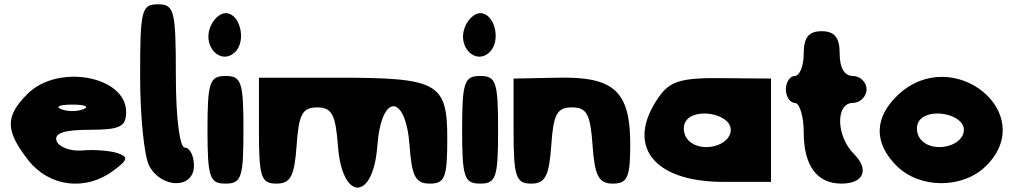

<svg xmlns="http://www.w3.org/2000/svg" viewBox="-20 -903 4712 892"><path d="M108 -467C3 -362 4 -296 112 -158C210 -34 379 -14 508 -111C575 -161 578 -174 525 -192C491 -203 416 -209 362 -204C308 -199 253 -220 243 -248C230 -284 278 -300 395 -300C537 -300 566 -314 566 -383C566 -550 249 -608 108 -467ZM368 -396C339 -384 293 -384 264 -396C235 -408 258 -417 316 -417C374 -417 397 -408 368 -396Z M631 -548C631 -365 650 -176 673 -133C731 -25 881 -25 881 -133C881 -179 862 -217 839 -217C815 -217 797 -354 797 -550C797 -854 790 -883 714 -883C637 -883 631 -856 631 -548Z M944 -300C944 -79 954 -50 1028 -50C1102 -50 1111 -79 1111 -300C1111 -521 1102 -550 1028 -550C954 -550 944 -521 944 -300ZM956 -775C921 -683 1009 -598 1073 -662C1126 -715 1095 -842 1028 -842C1002 -842 970 -813 956 -775Z M1183 -296C1183 -79 1193 -50 1265 -50C1330 -50 1348 -85 1358 -227C1368 -373 1385 -404 1454 -404C1522 -404 1539 -371 1550 -225C1569 33 1714 33 1733 -225C1751 -471 1865 -471 1883 -225C1893 -83 1911 -50 1977 -50C2047 -50 2058 -79 2058 -258C2058 -518 2017 -542 1550 -542H1183Z M2127 -300C2127 -79 2137 -50 2211 -50C2285 -50 2294 -79 2294 -300C2294 -521 2285 -550 2211 -550C2137 -550 2127 -521 2127 -300ZM2139 -775C2104 -683 2192 -598 2256 -662C2309 -715 2278 -842 2211 -842C2185 -842 2153 -813 2139 -775Z M2366 -294C2366 -82 2377 -50 2448 -50C2513 -50 2531 -85 2541 -227C2551 -373 2568 -404 2637 -404C2706 -404 2723 -373 2733 -227C2743 -85 2762 -50 2827 -50C2895 -50 2908 -79 2908 -233C2908 -479 2833 -548 2571 -542L2366 -538Z M3042 -454C2883 -229 3012 -58 3341 -58H3562V-538L3333 -540C3145 -542 3093 -526 3042 -454ZM3375 -300C3375 -225 3239 -190 3179 -250C3156 -273 3150 -313 3165 -338C3206 -406 3375 -375 3375 -300Z M3714 -654C3714 -596 3695 -550 3672 -550C3650 -550 3631 -521 3631 -488C3631 -455 3650 -425 3672 -425C3695 -425 3714 -363 3714 -288C3714 -134 3775 -50 3889 -50C3993 -50 4020 -115 3947 -188C3864 -271 3861 -425 3943 -425C3976 -425 4006 -455 4006 -488C4006 -521 3976 -550 3943 -550C3903 -550 3881 -587 3881 -654C3881 -729 3857 -758 3797 -758C3737 -758 3714 -729 3714 -654Z M4153 -463C4041 -358 4038 -240 4145 -133C4253 -25 4454 -25 4562 -133C4807 -378 4407 -700 4153 -463ZM4458 -300C4458 -225 4322 -190 4262 -250C4239 -273 4233 -313 4248 -338C4289 -406 4458 -375 4458 -300Z"/></svg>

Font: Hussar Skorodowane
Style: Bold
Weight: 700
Foundry: Cannot Into Space Fonts
Version: Version 0.892